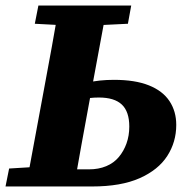

<svg xmlns="http://www.w3.org/2000/svg" viewBox="-27 -675 685 695"><path d="M162 0 168 -62H295Q330 -62 357.5 -73.5Q385 -85 403 -106.5Q421 -128 431 -156Q441 -184 441 -217Q441 -271 414 -296.5Q387 -322 331 -322Q297 -322 270 -315Q243 -308 216 -298L221 -356Q249 -366 290.5 -376Q332 -386 386 -386Q462 -386 512 -366Q562 -346 586.5 -309Q611 -272 611 -223Q611 -161 578.5 -110.5Q546 -60 478.5 -30Q411 0 306 0ZM67 0 133 -356Q147 -430 160.5 -505Q174 -580 187 -655H361L295 -299Q281 -224 267.5 -149Q254 -74 241 0ZM99 -589 112 -655H448L436 -589L293 -582H231ZM-7 0 6 -65 137 -73H152L146 0Z"/></svg>

Font: Source Serif 4 ExtraBold
Style: Italic
Weight: 800
Italic angle: -12°
Designer: Frank Grießhammer
Foundry: Adobe Systems Incorporated
Version: Version 4.004;hotconv 1.0.116;makeotfexe 2.5.65601